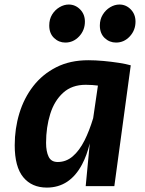

<svg xmlns="http://www.w3.org/2000/svg" viewBox="-20 -822 640 848"><path d="M358.5 0 376.5 -189Q363.5 -135.5 342.5 -96Q315.5 -45 276.5 -19.2Q237.5 6.5 187 6.5Q120.5 6.5 82.8 -39.2Q45 -85 45 -180.5Q45 -254 65.5 -321.5Q86 -389 127 -441.8Q168 -494.5 228.8 -525.2Q289.5 -556 370 -556Q401 -556 436.8 -552.8Q472.5 -549.5 504.8 -544.5Q537 -539.5 557.5 -533.5L485 0ZM412.5 -444Q399 -445.5 387.5 -446.5Q369 -447.5 358.5 -447.5Q297.5 -447.5 258.8 -412.2Q220 -377 201.8 -318.5Q183.5 -260 183.5 -191Q183.5 -153 194.8 -129.8Q206 -106.5 235 -106.5Q272 -106.5 301.2 -131.5Q330.5 -156.5 353.5 -202Q374.5 -244 391.5 -300ZM268.5 -634Q240 -634 218.8 -654.2Q197.5 -674.5 197.5 -709.5Q197.5 -737 210.2 -757.8Q223 -778.5 243 -790.2Q263 -802 283.5 -802Q312.5 -802 333.8 -780.5Q355 -759 355 -726.5Q355 -688.5 329.5 -661.2Q304 -634 268.5 -634ZM492.5 -634Q463.5 -634 442.2 -654.2Q421 -674.5 421 -709.5Q421 -736.5 433.8 -757.2Q446.5 -778 466.5 -790Q486.5 -802 507.5 -802Q536.5 -802 557.5 -780.5Q578.5 -759 578.5 -726.5Q578.5 -688.5 553.2 -661.2Q528 -634 492.5 -634Z"/></svg>

Font: Spline Sans Mono SemiBold
Style: Italic
Weight: 600
Italic angle: -4°
Monospace: yes
Version: Version 1.004